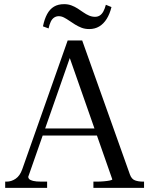

<svg xmlns="http://www.w3.org/2000/svg" viewBox="-20 -905 720 925"><path d="M177 -286H468L469 -252H163ZM303 -663 328 -659 116 -53Q116 -47 121 -42Q126 -37 139.5 -33.5Q153 -30 179 -30H207V0H5V-30H12Q35 -30 55.5 -44Q76 -58 87 -89L306 -710H376L606 -64Q614 -42 630.5 -36Q647 -30 669 -30H674V0H430V-30H446Q463 -30 480.5 -31.5Q498 -33 509.5 -35.5Q521 -38 521 -41ZM410 -765Q389 -765 372.5 -771.5Q356 -778 341.5 -787Q327 -796 314 -805Q301 -814 288.5 -820.5Q276 -827 263 -827Q251 -827 241 -820.5Q231 -814 224.5 -800.5Q218 -787 214 -768L187 -778Q194 -813 207 -837Q220 -861 240 -873Q260 -885 289 -885Q308 -885 324 -879Q340 -873 354 -864Q368 -855 381.5 -845.5Q395 -836 409 -830Q423 -824 438 -824Q451 -824 461 -830.5Q471 -837 478 -850Q485 -863 490 -882L517 -871Q509 -838 494 -814Q479 -790 458 -777.5Q437 -765 410 -765Z"/></svg>

Font: Roboto Serif 144pt
Style: Regular
Weight: 400
Version: Version 1.008